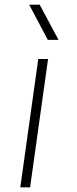

<svg xmlns="http://www.w3.org/2000/svg" viewBox="-20 -803 330 823"><path d="M144 -550H186L109 0H67ZM105 -783H150L231 -632H185Z"/></svg>

Font: Krub ExtraLight
Style: Italic
Weight: 275
Italic angle: -8°
Designer: Ekaluck Peanpanawate
Foundry: Cadson Demak Co.,Ltd.
Version: Version 1.000; ttfautohint (v1.6)